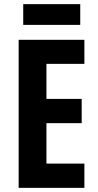

<svg xmlns="http://www.w3.org/2000/svg" viewBox="-20 -972 475 926"><path d="M387 -66H70V-780H387V-664H204V-495H374V-378H204V-183H387ZM367 -952V-852H92V-952Z"/></svg>

Font: Noto Sans Malayalam UI ExtraCondensed
Style: Bold
Weight: 700
Width: 2
Designer: Jelle Bosma - Monotype Design Team
Foundry: Monotype Imaging Inc.
Version: Version 2.104; ttfautohint (v1.8.4.7-5d5b)